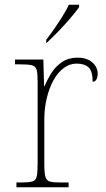

<svg xmlns="http://www.w3.org/2000/svg" viewBox="-20 -786 445 806"><path d="M49 0V-20H71Q101 -20 115.5 -24Q130 -28 134 -44.5Q138 -61 138 -98V-442Q138 -477 134 -492.5Q130 -508 114 -512Q98 -516 61 -516H43V-536H162L165 -424H167Q179 -453 196.5 -480.5Q214 -508 241 -526Q268 -544 306 -544Q344 -544 367 -524.5Q390 -505 390 -476Q390 -463 385 -453Q380 -443 369 -443Q369 -487 352 -503Q335 -519 301 -519Q272 -519 247 -500Q222 -481 204 -448Q186 -415 176 -372.5Q166 -330 166 -284V-98Q166 -61 170.5 -44.5Q175 -28 189 -24Q203 -20 233 -20H268V0ZM174 -619Q189 -638 207 -664Q225 -690 242 -717Q259 -744 269 -766H312V-756Q303 -743 286.5 -723Q270 -703 250 -681Q230 -659 210.5 -639.5Q191 -620 176 -606H174Z"/></svg>

Font: Noto Serif Gujarati Thin
Style: Regular
Weight: 250
Version: Version 2.102